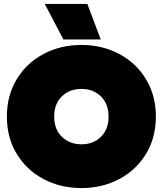

<svg xmlns="http://www.w3.org/2000/svg" viewBox="-20 -943 829 978"><path d="M208 -923H425L493 -742H303ZM15 -349Q15 -456 65 -539Q115 -622 201.5 -668Q288 -714 395 -714Q501 -714 587.5 -668Q674 -622 724 -539Q774 -456 774 -349Q774 -242 724 -159.5Q674 -77 587.5 -31Q501 15 395 15Q288 15 201.5 -31Q115 -77 65 -159.5Q15 -242 15 -349ZM533 -349Q533 -414 494 -452Q455 -490 395 -490Q334 -490 295 -452Q256 -414 256 -349Q256 -284 295.5 -246Q335 -208 395 -208Q455 -208 494 -246Q533 -284 533 -349Z"/></svg>

Font: Prompt Black
Style: Regular
Weight: 900
Designer: Katatrad Team
Foundry: CadsonDemak
Version: Version 1.000